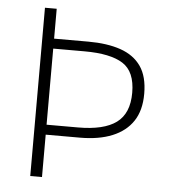

<svg xmlns="http://www.w3.org/2000/svg" viewBox="-49 -704 662 749"><g transform="rotate(5 281.5 -329.5)"><path d="M97 0V-659H143V-542H277Q351 -542 403.5 -524Q456 -506 484 -466Q512 -426 512 -358Q512 -293 484 -251Q456 -209 403.5 -187.5Q351 -166 277 -166H143V0ZM143 -205H266Q367 -205 416 -241Q465 -277 465 -358Q465 -441 416 -472Q367 -503 266 -503H143Z"/></g></svg>

Font: Mada Light
Style: Regular
Weight: 300
Designer: Khaled Hosny
Version: Version 1.5